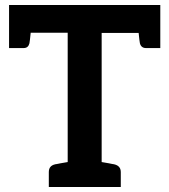

<svg xmlns="http://www.w3.org/2000/svg" viewBox="-20 -743 673 763"><path d="M601 -723H32H31H16V-552H20H32H74C87 -552 94 -559 97 -571C98 -577 100 -591 102 -613H249V-99C237 -97 227 -95 220 -94C213 -93 208 -91 205 -91C202 -91 200 -90 199 -90C182 -86 174 -76 174 -59V0H249H384H460V-59C460 -76 451 -86 434 -90C433 -90 431 -91 428 -91C425 -91 420 -93 413 -94C406 -95 396 -97 384 -99V-612H531C533 -590 535 -577 536 -571C539 -559 547 -552 560 -552H601H613H617V-723Z"/></svg>

Font: SVN-Aleo
Style: Bold
Weight: 700
Designer: Alessio Laiso
Version: Version 1.2.2